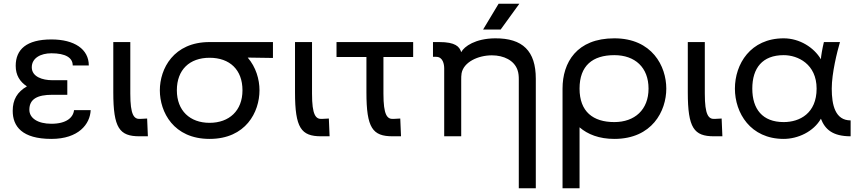

<svg xmlns="http://www.w3.org/2000/svg" viewBox="-20 -729 4604 1027"><path d="M255 14C400 14 462 -65 465 -140H376C372 -101 336 -67 255 -67C182 -67 137 -97 137 -142C137 -200 181 -222 259 -222H340V-300H259C208 -300 150 -318 150 -369C150 -419 198 -444 255 -444C331 -444 369 -420 369 -379H455C455 -466 378 -518 255 -518C121 -518 64 -464 64 -377C64 -327 86 -292 124 -267C72 -237 48 -196 48 -136C48 -53 98 14 255 14Z M771 0 767 -95 730 -93C697 -91 677 -113 677 -228V-504H586V-235C586 -44 619 0 726 0Z M1101 -504C908 -504 835 -361 835 -246C835 -130 908 14 1101 14C1295 14 1368 -130 1368 -246C1368 -305 1349 -370 1305 -421L1440 -419V-504ZM1101 -72C996 -72 926 -137 926 -246C926 -356 994 -420 1101 -420C1209 -420 1277 -356 1277 -246C1277 -137 1206 -72 1101 -72Z M1743 0 1739 -95 1702 -93C1669 -91 1649 -113 1649 -228V-504H1558V-235C1558 -44 1591 0 1698 0Z M2190 -504H1780V-424H1940V-235C1940 -44 1973 0 2080 0H2125L2121 -95L2084 -93C2051 -91 2031 -113 2031 -228V-424H2190Z M2647 -709 2564 -571H2658L2758 -709ZM2628 -524C2523 -523 2463 -481 2447 -450C2438 -480 2415 -504 2330 -504H2296V-425H2313C2350 -425 2356 -384 2356 -363V0H2447V-302C2447 -313 2447 -326 2449 -337C2460 -397 2537 -433 2611 -433C2675 -433 2730 -406 2748 -355C2754 -338 2755 -321 2755 -304V278H2846V-308C2846 -456 2776 -525 2628 -524Z M3266 -524C3065 -524 2989 -395 2989 -255V278H3080V-48C3124 -10 3185 14 3266 14C3468 14 3544 -135 3544 -255C3544 -375 3468 -524 3266 -524ZM3266 -76C3152 -76 3080 -132 3080 -255C3080 -378 3150 -434 3266 -434C3377 -434 3449 -368 3449 -255C3449 -142 3375 -76 3266 -76Z M3844 0 3840 -95 3803 -93C3770 -91 3750 -113 3750 -228V-504H3659V-235C3659 -44 3692 0 3799 0Z M4172 14C4248 14 4332 -25 4371 -94C4393 -37 4434 0 4530 0V-85C4448 -85 4429 -166 4429 -255C4429 -338 4458 -453 4473 -504H4387C4379 -472 4371 -425 4371 -412C4334 -475 4257 -524 4172 -524C3994 -524 3911 -386 3911 -255C3911 -125 3994 14 4172 14ZM4172 -76C4058 -76 4004 -146 4004 -255C4004 -365 4058 -434 4172 -434C4248 -434 4348 -386 4348 -255C4348 -123 4258 -76 4172 -76Z"/></svg>

Font: Hibana SubMedium
Style: Regular
Weight: 500
Width: 6
Designer: pygmalion
Foundry: ybstudio
Version: Version 0.930;hotconv 1.0.109;makeotfexe 2.5.65596